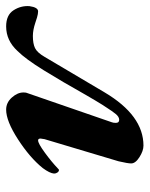

<svg xmlns="http://www.w3.org/2000/svg" viewBox="5 -522 487 625"><g transform="rotate(90 248.5 -209.5)"><path d="M-44 -62Q-40 -90 -27 -90Q-19 -90 -7 -86.5Q5 -83 10 -81Q34 -73 53 -73Q78 -73 92.5 -80Q107 -87 121 -111L237 -307Q312 -433 410 -433Q427 -433 447.5 -420Q468 -407 468 -393Q468 -382 461 -352L389 -111L387 -98Q387 -90 393 -90Q403 -90 433 -112Q463 -134 484 -154Q488 -158 489 -158Q494 -158 497.5 -153Q501 -148 501 -142Q500 -128 483 -105Q449 -63 389.5 -24.5Q330 14 293 14Q270 14 253.5 -4.5Q237 -23 237 -42Q237 -49 238 -52L334 -330Q336 -335 336 -343Q336 -354 326 -354Q316 -354 306.5 -342Q297 -330 288.5 -316.5Q280 -303 277 -299Q271 -290 263 -276Q255 -262 246 -247Q201 -167 164.5 -108Q128 -49 102 -23Q68 14 22 14Q-15 14 -30.5 -10Q-46 -34 -44 -62Z"/></g></svg>

Font: EB Garamond
Style: Bold Italic
Weight: 700
Italic angle: -17.2°
Designer: Georg Duffner and Octavio Pardo
Foundry: Georg Duffner
Version: Version 1.000